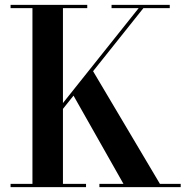

<svg xmlns="http://www.w3.org/2000/svg" viewBox="-20 -770 775 790"><path d="M23.5 -13.5H113.5V-736.5H23.5V-750H339V-736.5H239V-346L550.5 -736.5H439V-750H678.5V-736.5H570L363 -477L638 -13.5H723.5V0H389V-13.5H488L282.5 -376.5L239 -322V-13.5H334V0H23.5Z"/></svg>

Font: Bodoni* 16pt Medium
Style: Regular
Weight: 500
Version: Version 2.3